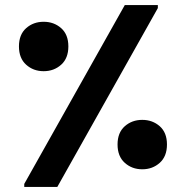

<svg xmlns="http://www.w3.org/2000/svg" viewBox="-20 -740 731 760"><path d="M76 -12 474 -720H604.8V-708L206.8 0H76ZM152.8 -458.2Q112.1 -458.2 83.6 -483.8Q55 -509.4 55 -556.3Q55 -603.3 83.6 -628.6Q112.1 -653.8 152.8 -653.8Q193.5 -653.8 222.1 -628.6Q250.6 -603.3 250.6 -556.3Q250.6 -509.4 222.1 -483.8Q193.5 -458.2 152.8 -458.2ZM445.3 -168.1Q445.3 -215 473.9 -240.3Q502.4 -265.5 543.1 -265.5Q583.8 -265.5 612.4 -240.3Q640.9 -215 640.9 -168.1Q640.9 -121.1 612.4 -95.5Q583.8 -69.9 543.1 -69.9Q502.4 -69.9 473.9 -95.5Q445.3 -121.1 445.3 -168.1Z"/></svg>

Font: Kufam
Style: Italic
Weight: 400
Italic angle: -11°
Designer: Artur Schmal
Foundry: Original Type
Version: Version 1.301; ttfautohint (v1.8.3)